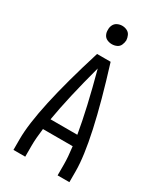

<svg xmlns="http://www.w3.org/2000/svg" viewBox="-232 -1041 964 1130"><g transform="rotate(30 250.0 -476.5)"><path d="M60 0V-74Q60 -273 204 -735H296Q440 -273 440 -74V0H360V-74Q360 -124 351 -193H149Q140 -124 140 -74V0ZM159 -265H341Q314 -426 250 -663Q186 -426 159 -265ZM250 -828Q233 -828 217.5 -835Q202 -842 194.5 -857.5Q187 -873 188 -890Q187 -907 194.5 -922.5Q202 -938 217.5 -945.5Q233 -953 250 -953Q267 -953 282.5 -945.5Q298 -938 305 -922.5Q312 -907 313 -890Q312 -873 305 -857.5Q298 -842 282.5 -835Q267 -828 250 -828Z"/></g></svg>

Font: Iosevka SS01
Style: Regular
Weight: 400
Monospace: yes
Designer: Belleve Invis
Foundry: Belleve Invis
Version: 2.3.3; ttfautohint (v1.8.3)